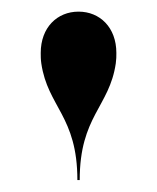

<svg xmlns="http://www.w3.org/2000/svg" viewBox="-20 -780 270 330"><path d="M179 -671C180 -678 180 -683 180 -689C180 -733 151.5 -760 115 -760C78.5 -760 50 -733 50 -689C50 -683 50 -678 51 -671C62 -596 113 -580.5 113 -470.5H117C117 -580.5 168 -596 179 -671Z"/></svg>

Font: Bodoni* 48pt Medium
Style: Regular
Weight: 500
Version: Version 2.3